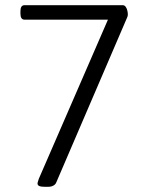

<svg xmlns="http://www.w3.org/2000/svg" viewBox="-20 -720 575 742"><path d="M155 2Q139 2 132 -1Q125 -4 125 -11Q125 -14 127 -19.5Q129 -25 130 -29L408 -669L423 -644H75Q59 -644 59 -667V-677Q59 -700 75 -700H454Q461 -700 465.5 -694Q470 -688 472 -679.5Q474 -671 474 -665Q474 -662 473.5 -659Q473 -656 472 -654L197 -14Q195 -9 190.5 -5.5Q186 -2 180 0Q174 2 164 2Z"/></svg>

Font: Asap Light
Style: Regular
Weight: 300
Designer: Pablo Cosgaya
Foundry: Omnibus-Type
Version: Version 3.001